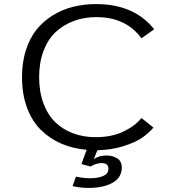

<svg xmlns="http://www.w3.org/2000/svg" viewBox="-20 -726 890 942"><path d="M425 91 379.5 79 405 9Q337.5 3 281 -21.2Q224.5 -45.5 180.8 -88.5Q137 -131.5 112.5 -197.8Q88 -264 88 -348Q88 -420.5 107.2 -480.2Q126.5 -540 160 -581.5Q193.5 -623 239.8 -651.2Q286 -679.5 339.2 -692.8Q392.5 -706 451.5 -706Q638 -706 736.5 -582.5L674 -538Q598 -642 453 -642Q393 -642 342.2 -623.2Q291.5 -604.5 253.2 -568.8Q215 -533 193.5 -476.2Q172 -419.5 172 -348Q172 -276 193 -219.2Q214 -162.5 251.2 -126.5Q288.5 -90.5 338.8 -71.8Q389 -53 449 -53Q529 -53 586.5 -81Q644 -109 674 -147L733 -100Q709 -72 675.5 -49.2Q642 -26.5 584.2 -8.5Q526.5 9.5 458 11L440 55Q465 37 502 37Q533.5 37 555.5 51.2Q577.5 65.5 577.5 95Q577.5 146 531.8 171Q486 196 416 196Q372 196 336 187L353 140.5Q390 148.5 421 148.5Q462 148.5 487 137.2Q512 126 512 102Q512 74 478 74Q464.5 74 449 79.2Q433.5 84.5 425 91Z"/></svg>

Font: League Mono Wide Light
Style: Regular
Weight: 300
Width: 8
Designer: Tyler Finck
Foundry: The League of Moveable Type / Tyler Finck
Version: Version 2.210